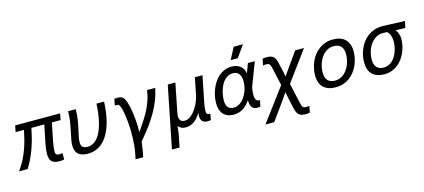

<svg xmlns="http://www.w3.org/2000/svg" viewBox="-85 -1284 4578 2074"><g transform="rotate(-15 2204.0 -247.5)"><path d="M485.4 2.4Q474.6 4.9 461.2 6.3Q447.8 7.8 435.5 7.8Q403.3 7.8 381.6 1.5Q359.9 -4.9 346.2 -18.6Q332.5 -32.2 326.7 -53.7Q320.8 -75.2 320.8 -106.9Q320.8 -149.4 335.7 -224.1Q350.6 -298.8 375.5 -418.9H231.4Q220.7 -365.7 207.8 -314.5Q194.8 -263.2 177.2 -211.7Q159.7 -160.2 135.7 -107.9Q111.8 -55.7 77.1 0H-18.6Q21 -55.7 47.9 -108.2Q74.7 -160.6 93 -211.9Q111.3 -263.2 124.5 -314.5Q137.7 -365.7 148.4 -418.9H54.7L68.8 -490.2H571.8L558.1 -418.9H460.4Q447.8 -356.4 437.7 -307.9Q427.7 -259.3 420.9 -222.7Q414.1 -186 410.2 -157.5Q406.2 -128.9 406.2 -111.3Q406.2 -97.7 408.7 -88.6Q411.1 -79.6 416.5 -74.7Q421.9 -69.8 429.9 -67.4Q438 -64.9 446.8 -64.9Q456.5 -64.9 467.3 -66.2Q478 -67.4 485.4 -68.8Z M1063 -490.2Q1057.6 -357.4 1031 -262.9Q1004.4 -168.5 962.6 -107.9Q920.9 -47.4 866.7 -19.3Q812.5 8.8 752 8.8Q682.1 8.8 645.3 -22Q608.4 -52.7 608.4 -122.1Q608.4 -154.3 616.7 -194.1Q625 -233.9 634.8 -280.3Q644.5 -326.7 652.8 -379.2Q661.1 -431.6 661.1 -490.2H746.1Q746.1 -431.2 738 -378.4Q730 -325.7 720 -280.8Q710 -235.8 701.9 -198.7Q693.8 -161.6 693.8 -133.8Q693.8 -97.2 711.2 -80.6Q728.5 -64 766.6 -64Q803.2 -64 838.6 -85.9Q874 -107.9 903.1 -158Q932.1 -208 952.1 -289.6Q972.2 -371.1 978 -490.2Z M1340.3 -228Q1343.3 -193.4 1345.2 -156.5Q1347.2 -119.6 1346.2 -73.7Q1392.1 -138.2 1426.5 -192.4Q1460.9 -246.6 1484.6 -296.4Q1508.3 -346.2 1522.7 -393.6Q1537.1 -440.9 1543.5 -490.2H1635.3Q1622.1 -424.3 1597.9 -361.8Q1573.7 -299.3 1538.6 -236.6Q1503.4 -173.8 1456.5 -109.9Q1409.7 -45.9 1342.8 32.7Q1341.8 44.4 1339.8 58.8Q1337.9 73.2 1335.9 87.9Q1334 102.5 1331.8 116Q1329.6 129.4 1327.1 142.6L1315.4 200.2H1230.5L1242.2 142.6Q1252 93.8 1255.6 51.3Q1259.3 8.8 1260.5 -27.1Q1261.7 -63 1261.2 -104.7Q1260.7 -146.5 1255.9 -206.1Q1249.5 -274.4 1241.2 -318.1Q1232.9 -361.8 1224.4 -384.3Q1215.8 -406.7 1206.8 -413.1Q1197.8 -419.4 1183.6 -419.4Q1177.2 -419.4 1173.1 -419.2Q1168.9 -418.9 1164.1 -418.5L1178.2 -490.2Q1196.8 -493.2 1214.8 -493.2Q1229 -493.2 1243.9 -490Q1258.8 -486.8 1271 -476.3Q1283.2 -465.8 1292.5 -447.5Q1301.8 -429.2 1310.3 -399.9Q1318.8 -370.6 1326.7 -328.4Q1334.5 -286.1 1340.3 -228Z M1860.4 -490.2 1798.3 -178.2Q1791.5 -146 1792.5 -124.3Q1793.5 -102.5 1801.5 -89.4Q1809.6 -76.2 1821.8 -70.6Q1834 -64.9 1855.5 -64.9Q1875 -64.9 1895 -74.7Q1915 -84.5 1933.8 -101.6Q1952.6 -118.7 1969.2 -141.8Q1985.8 -165 2000.2 -191.7Q2014.6 -218.3 2025.1 -247.3Q2035.6 -276.4 2041.5 -305.2L2078.6 -490.2H2163.6L2110.4 -225.1Q2100.1 -173.8 2096.4 -142.6Q2092.8 -111.3 2095.2 -94.5Q2097.7 -77.6 2106.2 -72.3Q2114.7 -66.9 2129.4 -66.9H2138.2L2125.5 1Q2117.7 2.4 2108.9 3.7Q2100.1 4.9 2090.3 4.9Q1994.1 4.9 2016.6 -112.8Q1981.4 -50.8 1937.5 -21.5Q1893.6 7.8 1843.3 7.8Q1815.9 7.8 1794.4 -2.7Q1772.9 -13.2 1762.2 -31.7L1751.5 55.2L1722.7 200.2H1637.2L1775.4 -490.2Z M2490.2 -499Q2518.6 -499 2543.2 -491.5Q2567.9 -483.9 2586.4 -469.2Q2605 -454.6 2616.9 -433.3Q2628.9 -412.1 2632.3 -384.8L2671.4 -490.2H2749L2649.4 -230Q2646.5 -214.8 2644.3 -202.9Q2642.1 -190.9 2641.1 -180.9Q2640.1 -170.9 2639.6 -161.9Q2639.2 -152.8 2639.2 -144Q2639.2 -125.5 2642.1 -111.1Q2645 -96.7 2651.6 -86.9Q2658.2 -77.1 2668.7 -72.5Q2679.2 -67.9 2694.3 -69.8L2680.2 0Q2664.1 2.9 2650.4 2.9Q2625.5 2.9 2609.9 -4.4Q2594.2 -11.7 2585.2 -25.1Q2576.2 -38.6 2572.3 -58.1Q2568.4 -77.6 2567.4 -102.1Q2532.2 -49.3 2486.6 -20.3Q2440.9 8.8 2381.3 8.8Q2342.8 8.8 2313.7 -3.2Q2284.7 -15.1 2265.4 -37.1Q2246.1 -59.1 2236.6 -90.1Q2227.1 -121.1 2227.1 -159.2Q2227.1 -193.8 2234.1 -232.4Q2241.2 -271 2255.6 -308.8Q2270 -346.7 2291.7 -381.1Q2313.5 -415.5 2342.8 -441.7Q2372.1 -467.8 2408.9 -483.4Q2445.8 -499 2490.2 -499ZM2315.4 -165Q2315.4 -64 2403.3 -64Q2433.6 -64 2464.4 -83Q2495.1 -102.1 2519.8 -135.7Q2544.4 -169.4 2559.8 -215.3Q2575.2 -261.2 2575.2 -314.9Q2575.2 -365.7 2553.2 -395.8Q2531.2 -425.8 2486.3 -425.8Q2454.1 -425.8 2428.7 -412.4Q2403.3 -398.9 2384.3 -377.2Q2365.2 -355.5 2352.1 -327.6Q2338.9 -299.8 2330.8 -270.8Q2322.8 -241.7 2319.1 -214.1Q2315.4 -186.5 2315.4 -165ZM2672.4 -700.2 2579.1 -568.8H2500L2569.3 -700.2ZM2199.2 -490.2Z M3102.1 68.8Q3106 87.9 3110.4 100.1Q3114.7 112.3 3120.8 119.4Q3127 126.5 3135.3 129.2Q3143.6 131.8 3156.2 131.8Q3166 131.8 3176 130.6Q3186 129.4 3192.9 127.9L3179.2 200.2Q3167 202.6 3155.3 203.9Q3143.6 205.1 3130.9 205.1Q3104 205.1 3085.4 199.2Q3066.9 193.4 3054.4 180.9Q3042 168.5 3033.9 149.2Q3025.9 129.9 3020 103L2995.1 -11.2L2981 -81.5L2940.4 -21L2781.2 200.2H2683.1L2957.5 -168L2914.1 -362.8Q2909.7 -381.8 2905.5 -394Q2901.4 -406.2 2895.3 -413.3Q2889.2 -420.4 2880.6 -423.1Q2872.1 -425.8 2859.9 -425.8Q2850.1 -425.8 2839.8 -424.6Q2829.6 -423.3 2822.3 -421.9L2836.9 -494.1Q2848.1 -496.6 2859.6 -497.8Q2871.1 -499 2883.8 -499Q2910.6 -499 2929.2 -493.2Q2947.8 -487.3 2960.2 -475.1Q2972.7 -462.9 2980.5 -443.4Q2988.3 -423.8 2994.1 -397L3015.1 -305.2L3026.9 -244.1L3068.8 -305.2L3200.2 -490.2H3298.8L3052.2 -154.8Z M3523.9 8.8Q3436 8.8 3387 -36.4Q3337.9 -81.5 3337.9 -171.9Q3337.9 -212.4 3346.4 -252.2Q3355 -292 3371.6 -328.4Q3388.2 -364.7 3412.6 -396Q3437 -427.2 3468.8 -450.2Q3500.5 -473.1 3538.8 -486.1Q3577.1 -499 3622.1 -499Q3666 -499 3700.4 -487.5Q3734.9 -476.1 3758.5 -453.4Q3782.2 -430.7 3794.9 -396.7Q3807.6 -362.8 3807.6 -317.9Q3807.6 -277.8 3799.1 -238Q3790.5 -198.2 3773.9 -161.9Q3757.3 -125.5 3732.9 -94.2Q3708.5 -63 3677 -40Q3645.5 -17.1 3606.9 -4.2Q3568.4 8.8 3523.9 8.8ZM3720.7 -309.1Q3720.7 -368.2 3692.9 -397.5Q3665 -426.8 3611.8 -426.8Q3581.5 -426.8 3555.7 -416.3Q3529.8 -405.8 3509 -387.5Q3488.3 -369.1 3472.4 -345Q3456.5 -320.8 3446 -293.7Q3435.5 -266.6 3430.2 -237.5Q3424.8 -208.5 3424.8 -181.2Q3424.8 -122.1 3452.6 -92.5Q3480.5 -63 3533.7 -63Q3564.5 -63 3590.1 -73.5Q3615.7 -84 3636.5 -102.3Q3657.2 -120.6 3673.1 -144.8Q3689 -168.9 3699.5 -196.3Q3710 -223.6 3715.3 -252.7Q3720.7 -281.7 3720.7 -309.1Z M4303.7 -419.9Q4319.8 -401.9 4330.1 -373.8Q4340.3 -345.7 4340.3 -316.9Q4340.3 -277.3 4332 -238Q4323.7 -198.7 4307.6 -162.6Q4291.5 -126.5 4268.1 -95Q4244.6 -63.5 4214.4 -40.5Q4184.1 -17.6 4146.7 -4.4Q4109.4 8.8 4065.9 8.8Q3980.5 8.8 3933.1 -36.6Q3885.7 -82 3885.7 -172.9Q3885.7 -210.9 3893.8 -249.8Q3901.9 -288.6 3918 -324.7Q3934.1 -360.8 3958.3 -392.6Q3982.4 -424.3 4014.4 -448Q4046.4 -471.7 4086.2 -485.4Q4126 -499 4173.8 -499Q4202.6 -499 4234.4 -497.6Q4266.1 -496.1 4299.1 -494.6Q4332 -493.2 4364.7 -491.7Q4397.5 -490.2 4427.7 -490.2L4412.6 -416.5Q4380.9 -416.5 4353.8 -417.2Q4326.7 -418 4303.7 -419.9ZM4210 -424.3Q4205.6 -424.8 4199.2 -425Q4192.9 -425.3 4182.1 -425.5Q4171.4 -425.8 4169.2 -425.8Q4167 -425.8 4161.6 -425.8Q4116.7 -425.8 4081.8 -403.3Q4046.9 -380.9 4022.5 -345.2Q3998 -309.6 3985.4 -266.1Q3972.7 -222.7 3972.7 -180.2Q3972.7 -122.1 3999.5 -92.5Q4026.4 -63 4077.6 -63Q4106 -63 4130.1 -73.2Q4154.3 -83.5 4173.8 -101.3Q4193.4 -119.1 4208 -143.3Q4222.7 -167.5 4232.9 -195.1Q4243.2 -222.7 4248.3 -252.2Q4253.4 -281.7 4253.4 -311Q4253.4 -345.7 4243.2 -375.2Q4232.9 -404.8 4210 -424.3Z"/></g></svg>

Font: Code New Roman
Style: Italic
Weight: 400
Italic angle: -11°
Monospace: yes
Designer: Sam Radian
Foundry: Code New Roman
Version: Version 1.508 October 19, 2014